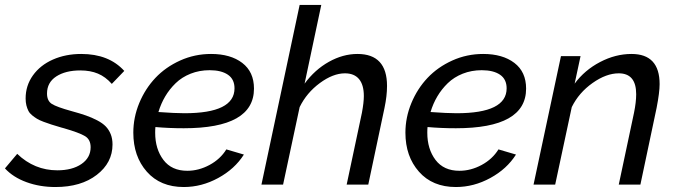

<svg xmlns="http://www.w3.org/2000/svg" viewBox="-44 -750 2749 780"><path d="M-23.9 -65.9 25.9 -125Q95.7 -58.1 189 -58.1Q249.5 -58.1 286.9 -83.7Q324.2 -109.4 324.2 -151.9Q324.2 -183.1 301.3 -197Q278.3 -210.9 215.8 -229Q208.5 -231 205.1 -231.9Q180.2 -239.3 165.5 -243.9Q150.9 -248.5 133.3 -255.1Q115.7 -261.7 106.2 -267.6Q96.7 -273.4 86.4 -281.7Q76.2 -290 71.3 -299.8Q66.4 -309.6 63.2 -322Q60.1 -334.5 60.1 -350.1Q60.1 -402.3 89.8 -443.8Q119.6 -485.4 171.1 -508.1Q222.7 -530.8 286.1 -530.8Q398.4 -530.8 460.9 -461.9L410.2 -409.2Q384.8 -438 354 -450.9Q323.2 -463.9 282.2 -463.9Q222.2 -463.9 184.6 -439.5Q147 -415 147 -370.1Q147 -340.3 166.5 -327.9Q186 -315.4 246.1 -298.8Q281.7 -289.1 305.4 -280.8Q329.1 -272.5 351.1 -261Q373 -249.5 385.7 -236.3Q398.4 -223.1 405.8 -204.8Q413.1 -186.5 413.1 -163.1Q413.1 -88.9 349.1 -39.6Q285.2 9.8 181.2 9.8Q117.7 9.8 63.5 -10Q9.3 -29.8 -23.9 -65.9Z M702.6 -229Q642.6 -229 587.4 -233.9Q586.4 -226.1 586.4 -210.9Q586.4 -144.5 619.9 -100.3Q653.3 -56.2 716.8 -56.2Q763.2 -56.2 807.1 -79.8Q851.1 -103.5 875.5 -143.1L946.8 -122.1Q909.7 -63.5 842.5 -26.9Q775.4 9.8 702.6 9.8Q607.4 9.8 552.5 -52.5Q497.6 -114.7 497.6 -210.9Q497.6 -272.9 521.7 -331.3Q545.9 -389.6 587.4 -433.6Q628.9 -477.5 688 -504.2Q747.1 -530.8 813.5 -530.8Q892.6 -530.8 940.2 -494.4Q987.8 -458 987.8 -390.1Q987.8 -229 702.6 -229ZM807.6 -464.8Q766.1 -464.8 730.5 -450.7Q694.8 -436.5 669.7 -412.1Q644.5 -387.7 627.2 -358.4Q609.9 -329.1 599.6 -294.9Q666.5 -290 705.6 -290Q908.7 -290 908.7 -391.1Q908.7 -428.2 881.8 -446.5Q855 -464.8 807.6 -464.8Z M1173.3 -730H1261.2L1193.4 -410.2Q1234.9 -466.8 1292 -498.8Q1349.1 -530.8 1408.2 -530.8Q1528.3 -530.8 1528.3 -400.9Q1528.3 -360.4 1518.1 -312L1452.1 0H1364.3L1426.3 -292Q1434.1 -333.5 1434.1 -359.9Q1434.1 -405.3 1414.6 -428.7Q1395 -452.1 1357.4 -452.1Q1309.1 -452.1 1255.4 -412.6Q1201.7 -373 1173.3 -314.9L1106 0H1018.1Z M1808.1 -229Q1748 -229 1692.9 -233.9Q1691.9 -226.1 1691.9 -210.9Q1691.9 -144.5 1725.3 -100.3Q1758.8 -56.2 1822.3 -56.2Q1868.7 -56.2 1912.6 -79.8Q1956.5 -103.5 1981 -143.1L2052.2 -122.1Q2015.1 -63.5 1948 -26.9Q1880.9 9.8 1808.1 9.8Q1712.9 9.8 1658 -52.5Q1603 -114.7 1603 -210.9Q1603 -272.9 1627.2 -331.3Q1651.4 -389.6 1692.9 -433.6Q1734.4 -477.5 1793.5 -504.2Q1852.5 -530.8 1918.9 -530.8Q1998 -530.8 2045.7 -494.4Q2093.3 -458 2093.3 -390.1Q2093.3 -229 1808.1 -229ZM1913.1 -464.8Q1871.6 -464.8 1835.9 -450.7Q1800.3 -436.5 1775.1 -412.1Q1750 -387.7 1732.7 -358.4Q1715.3 -329.1 1705.1 -294.9Q1772 -290 1811 -290Q2014.2 -290 2014.2 -391.1Q2014.2 -428.2 1987.3 -446.5Q1960.4 -464.8 1913.1 -464.8Z M2234.9 -522H2314.5L2290.5 -410.2Q2331.1 -465.3 2393.8 -498Q2456.5 -530.8 2521.5 -530.8Q2635.7 -530.8 2635.7 -408.2Q2635.7 -375 2623.5 -312L2557.6 0H2469.7L2531.7 -292Q2540.5 -335 2540.5 -367.2Q2540.5 -452.1 2469.7 -452.1Q2418.9 -452.1 2363.3 -412.8Q2307.6 -373.5 2278.8 -314.9L2211.4 0H2123.5Z"/></svg>

Font: Rawline Medium
Style: Italic
Weight: 500
Italic angle: -12°
Designer: Matt McInerney, Pablo Impallari, Rodrigo Fuenzalida
Foundry: Matt McInerney, Pablo Impallari, Rodrigo Fuenzalida
Version: Version 4.020;PS 004.020;hotconv 1.0.88;makeotf.lib2.5.64775